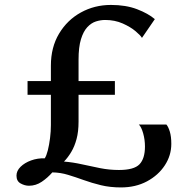

<svg xmlns="http://www.w3.org/2000/svg" viewBox="-20 -772 786 798"><path d="M483 7Q437.5 7 399.5 -2.2Q361.5 -11.5 328.2 -23.5Q295 -35.5 263.2 -45.2Q231.5 -55 197.5 -55.5Q178 -33 153.5 -16.5Q129 0 100.5 0Q83 0 65.8 -9.5Q48.5 -19 48.5 -42Q48.5 -62 65.5 -78.8Q82.5 -95.5 109.2 -105.2Q136 -115 166 -114Q173 -124.5 178.8 -147.2Q184.5 -170 188 -198Q191.5 -226 191.5 -252.5V-378H94.5V-435H191.5V-499Q191.5 -575.5 225.5 -632.2Q259.5 -689 316.2 -720.2Q373 -751.5 441 -751.5Q503 -751.5 549.5 -733.8Q596 -716 623.5 -692.5L570 -614.5Q565 -624 543.8 -642Q522.5 -660 489.8 -674.5Q457 -689 417 -689Q398 -689 378.5 -682.8Q359 -676.5 342.8 -659Q326.5 -641.5 316.5 -609Q306.5 -576.5 306.5 -524V-435H457.5V-378H306.5V-266.5Q306.5 -225 298.2 -194.2Q290 -163.5 276.2 -140.5Q262.5 -117.5 246 -100.5Q283.5 -97.5 321 -89Q358.5 -80.5 396.8 -73Q435 -65.5 474.5 -65.5Q537 -65.5 559.8 -89.2Q582.5 -113 582.5 -163Q582.5 -191.5 575 -218Q567.5 -244.5 557 -254.5H671.5Q679.5 -245.5 685.8 -225Q692 -204.5 692 -174Q692 -126 665 -84.8Q638 -43.5 590.8 -18.2Q543.5 7 483 7Z"/></svg>

Font: Merriweather Light 18pt Medium
Style: Regular
Weight: 500
Version: Version 2.100